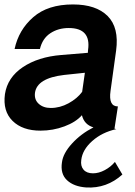

<svg xmlns="http://www.w3.org/2000/svg" viewBox="-23 -575 602 855"><path d="M488.8 146 522 202.1Q452.1 265.1 360.8 259.8Q305.7 255.9 275.4 227.5Q245.1 199.2 252.9 147.9Q257.8 107.9 297.4 64.5Q336.9 21 393.1 -7.8Q352.1 -20 341.8 -62Q314.9 -31.2 263.9 -12.2Q212.9 6.8 157.2 6.8Q77.1 6.8 33 -36.6Q-11.2 -80.1 -1 -155.8Q10.3 -230 78.6 -275.9Q147 -321.8 250 -330.1L368.2 -339.8L369.1 -352.1Q383.3 -450.2 283.2 -450.2Q236.3 -450.2 201.2 -427Q166 -403.8 154.8 -356.9H42Q60.1 -441.9 125 -498.5Q189.9 -555.2 301.8 -555.2Q404.8 -555.2 456.3 -503.7Q507.8 -452.1 494.1 -350.1Q488.3 -311 479.7 -246.1Q471.2 -181.2 469.2 -169.9Q459.5 -101.1 502 -101.1L486.8 -2L495.1 0Q431.2 14.2 387.7 53Q344.2 91.8 338.9 137.2Q335 164.1 348.9 180.4Q362.8 196.8 391.1 196.8Q417 196.8 443.8 182.4Q470.7 168 488.8 146ZM342.8 -166 355 -251 262.2 -241.2Q142.1 -227.1 132.8 -162.1Q128.9 -131.3 149.4 -112.8Q169.9 -94.2 203.1 -94.2Q244.1 -94.2 282.5 -115.2Q320.8 -136.2 342.8 -166Z"/></svg>

Font: Oakes Grotesk
Style: SemiBold Italic
Weight: 600
Designer: Samuel Oakes
Foundry: Samuel Oakes
Version: Version 1.0 | wf-rip DC20170320